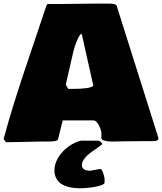

<svg xmlns="http://www.w3.org/2000/svg" viewBox="-43 -758 884 1047"><path d="M253.9 171C253.9 244.3 319.3 268.7 392.6 268.7C435.5 268.7 527.3 257.9 527.3 237.4V216C522.5 189.6 513.7 163.2 503.9 163.2C501 163.2 498 164.2 449.2 173C424.8 173 403.3 165.2 403.3 141.7C403.3 113.4 436.5 82.2 470.7 60.7L514.6 28.5C514.6 19.7 497.1 9.9 497.1 8.9C497.1 8.9 405.3 9.9 399.4 8.9C333 23.6 253.9 92.9 253.9 171ZM-23.4 0C-18.6 6.8 -14.6 12.7 -9.8 17.6C8.8 17.6 24.4 16.6 41 16.6H54.7C96.7 16.6 137.7 13.7 179.7 13.7H218.8C245.1 13.7 268.6 12.7 273.4 2L298.8 -101.6H466.8C486.3 -101.6 503.9 -65.4 509.8 -36.1V-3.9C518.6 20.5 591.8 12.7 626 12.7C665 12.7 703.1 11.7 742.2 11.7H787.1C813.5 11.7 821 7.2 821 -5.4L595.6 -718.9C595.6 -737.5 570.3 -738.3 550.8 -738.3H468.8C411.1 -738.3 356.4 -736.3 298.8 -736.3H216.8C213.9 -733.4 211.9 -729.5 209 -724.6C130.1 -484.2 43.5 -248.1 -23.4 0ZM315.7 -296.6 354.5 -465.8C367.2 -522.5 390.7 -574 402.5 -574L465.4 -293.1C465.4 -277.5 401.4 -273.4 361.3 -273.4H329.1Z"/></svg>

Font: Bowlby One SC
Style: Regular
Weight: 400
Width: 1
Version: Version 1.2